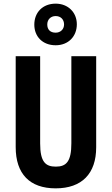

<svg xmlns="http://www.w3.org/2000/svg" viewBox="-20 -1022 611 1052"><path d="M285 -774C355 -774 401 -823 401 -889C401 -954 353 -1002 285 -1002C214 -1002 168 -954 168 -887C168 -821 214 -774 285 -774ZM285 -843C254 -843 239 -861 239 -888C239 -915 258 -934 285 -934C313 -934 331 -915 331 -888C331 -861 311 -843 285 -843ZM507 -215V-714H371V-237C371 -138 344 -109 286 -109C230 -109 200 -134 200 -236V-714H66V-216C66 -69 143 10 285 10C429 10 507 -71 507 -215Z"/></svg>

Font: Noto Sans Kannada ExtraCondensed
Style: Bold
Weight: 700
Width: 2
Designer: Jelle Bosma - Monotype Design Team
Foundry: Monotype Imaging Inc.
Version: Version 2.005